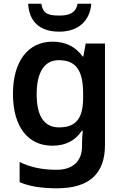

<svg xmlns="http://www.w3.org/2000/svg" viewBox="-20 -777 665 1037"><path d="M473 -757H399C390 -705 350 -693 302 -693C243 -693 212 -701 203 -757H132C137 -664 191 -606 300 -606C405 -606 466 -666 473 -757ZM264 -552C132 -552 50 -447 50 -270C50 -91 132 10 263 10C337 10 389 -20 422 -71H427C425 -53 423 -20 423 -4V14C423 93 373 140 287 140C206 140 143 126 86 98V207C141 230 205 240 287 240C464 240 547 160 547 6V-542H443L430 -472H426C390 -523 336 -552 264 -552ZM297 -452C391 -452 429 -396 429 -271V-250C429 -138 391 -89 299 -89C219 -89 178 -149 178 -268C178 -387 220 -452 297 -452Z"/></svg>

Font: Noto Sans Syriac SemiBold
Style: Regular
Weight: 600
Designer: Patrick Giasson and the Monotype Design Team
Foundry: Monotype Imaging Inc.
Version: Version 3.000